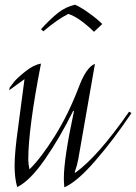

<svg xmlns="http://www.w3.org/2000/svg" viewBox="-20 -785 578 815"><path d="M251 -28Q251 -112 294 -313L291 -315Q234 -200 170.5 -108.5Q107 -17 53 9Q42 -28 42 -83Q42 -138 57 -245L84 -449L19 -402L21 -413Q28 -423 40.5 -438.5Q53 -454 88 -482Q123 -510 154 -515Q100 -239 100 -107Q100 -91 105 -66Q154 -114 212 -206.5Q270 -299 314 -414Q346 -500 383 -514L312 -108Q307 -81 297 -54L300 -52Q396 -121 528 -311L538 -305Q463 -193 384.5 -102.5Q306 -12 253 10Q251 -14 251 -28ZM298 -765Q321 -756 358.5 -729Q396 -702 414 -683L379 -650Q315 -712 270 -726Q224 -703 164 -652L154 -661Q194 -705 226.5 -730.5Q259 -756 298 -765Z"/></svg>

Font: Felipa
Style: Regular
Weight: 400
Designer: Javier Alcaraz
Foundry: Fontstage
Version: Version 1.001